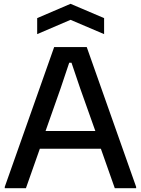

<svg xmlns="http://www.w3.org/2000/svg" viewBox="-20 -987 739 1007"><path d="M175 -892 350 -967 526 -892V-808L350 -883L175 -808ZM480 -300 400 -525 355 -658H343L298 -524L219 -300ZM5 -7 264 -740H435L694 -7V0H582L509 -207H189L116 0H5Z"/></svg>

Font: EncodeSans
Style: Medium
Weight: 500
Designer: Pablo Impallari, Andres Torresi
Foundry: Pablo Impallari, Andres Torresi
Version: Version 1.000; ttfautohint (v1.4.1)